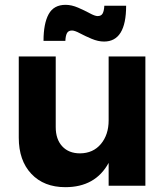

<svg xmlns="http://www.w3.org/2000/svg" viewBox="-20 -773 700 799"><path d="M279.8 -646Q264.6 -646 258.8 -635.3Q252.9 -624.5 252 -603H161.1Q161.1 -674.8 182.4 -713.9Q203.6 -752.9 252.9 -752.9Q277.8 -752.9 304.9 -741.2Q332 -729.5 353.5 -717.8Q375 -706.1 386.2 -706.1Q401.4 -706.1 407.2 -717Q413.1 -728 414.1 -749H504.9Q504.9 -600.1 413.1 -600.1Q388.2 -600.1 361.1 -611.6Q334 -623 312.5 -634.5Q291 -646 279.8 -646ZM432.1 -538.1H585V0H432.1V-95.2Q377 5.9 252 5.9Q162.6 5.9 110.4 -49.6Q58.1 -105 58.1 -200.2V-538.1H211.9V-244.1Q211.9 -193.4 239 -164.1Q266.1 -134.8 313 -134.8Q367.7 -135.3 399.9 -173.8Q432.1 -212.4 432.1 -272Z"/></svg>

Font: Montserrat arm SemiBold
Style: Regular
Weight: 600
Designer: Julieta Ulanovsky
Foundry: Julieta Ulanovsky
Version: Version 6.000;PS 006.000;hotconv 1.0.88;makeotf.lib2.5.64775